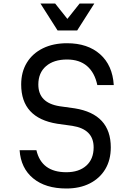

<svg xmlns="http://www.w3.org/2000/svg" viewBox="-20 -1062 740 1097"><path d="M188 -204Q217 -78 359 -78Q431 -78 473 -115.5Q515 -153 515 -220Q515 -324 393 -343L307 -355Q101 -388 101 -579Q101 -651 133.5 -704Q166 -757 225 -786Q284 -815 363 -815Q481 -815 552 -752Q623 -689 630 -576H536Q521 -647 477.5 -684.5Q434 -722 363 -722Q287 -722 243 -684Q199 -646 199 -579Q199 -474 321 -455L407 -443Q613 -410 613 -220Q613 -148 581.5 -95.5Q550 -43 493 -14Q436 15 359 15Q240 15 169.5 -43Q99 -101 92 -204ZM519 -1042 421 -888H309L211 -1042H295L365 -954L435 -1042Z"/></svg>

Font: Martian Mono Light
Style: Regular
Weight: 300
Monospace: yes
Designer: Roman Shamin
Foundry: Evil Martians
Version: Version 1.000; ttfautohint (v1.8.4.7-5d5b)